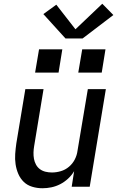

<svg xmlns="http://www.w3.org/2000/svg" viewBox="-20 -995 640 1023"><path d="M206 8Q178 8 151.5 0Q125 -8 106.5 -26Q88 -44 77.5 -68.5Q67 -93 63 -120Q59 -147 61 -175Q63 -203 67 -231L115 -520H212L162 -217Q159 -200 158.5 -182.5Q158 -165 161 -148.5Q164 -132 172 -117.5Q180 -103 193 -93.5Q206 -84 222.5 -80Q239 -76 257 -76Q280 -76 304 -83Q328 -90 347.5 -106.5Q367 -123 378.5 -145.5Q390 -168 393 -192L448 -520H544L458 0H362L375 -83Q362 -61 342.5 -43Q323 -25 300.5 -13.5Q278 -2 254 3Q230 8 206 8ZM397 -608 418 -732H542L522 -608ZM167 -608 188 -732H312L292 -608ZM329 -790 211 -920 280 -970 382 -839 525 -975 584 -915 420 -790Z"/></svg>

Font: Iosevka SS04 Medium Extended
Style: Italic
Weight: 500
Width: 7
Italic angle: -9°
Monospace: yes
Designer: Belleve Invis
Foundry: Belleve Invis
Version: Version 19.0.0; ttfautohint (v1.8.4)